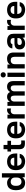

<svg xmlns="http://www.w3.org/2000/svg" viewBox="2528 -3306 791 5886"><g transform="rotate(-90 2923.0 -363.5)"><path d="M260 12Q191 12 140.5 -18Q90 -48 62.5 -108.5Q35 -169 35 -260V-280Q35 -366 62.5 -424Q90 -482 141 -512Q192 -542 260 -542Q315 -542 356.5 -518.5Q398 -495 423 -456V-700H554V0H432V-78Q412 -42 369 -15Q326 12 260 12ZM291 -100Q331 -100 360.5 -115Q390 -130 406.5 -161.5Q423 -193 423 -240V-300Q423 -344 406 -372.5Q389 -401 359 -415.5Q329 -430 291 -430Q237 -430 203 -392.5Q169 -355 169 -280V-260Q169 -178 204 -139Q239 -100 291 -100Z M915 12Q843 12 782.5 -17.5Q722 -47 686 -107.5Q650 -168 650 -260V-280Q650 -368 684.5 -426Q719 -484 777 -513Q835 -542 905 -542Q1030 -542 1095 -476Q1160 -410 1160 -285V-229H785Q787 -182 805.5 -152.5Q824 -123 853 -109.5Q882 -96 915 -96Q966 -96 992 -111Q1018 -126 1029 -155H1150Q1134 -72 1071 -30Q1008 12 915 12ZM910 -434Q879 -434 850 -424Q821 -414 804 -388.5Q787 -363 785 -321H1032Q1031 -366 1014.5 -390.5Q998 -415 971 -424.5Q944 -434 910 -434Z M1470 6Q1408 6 1368 -11.5Q1328 -29 1309.5 -68Q1291 -107 1291 -169V-420H1220V-530H1291V-650H1422V-530H1550V-420H1422V-190Q1422 -145 1438.5 -125.5Q1455 -106 1500 -106Q1530 -106 1560 -109V1Q1541 3 1520.5 4.5Q1500 6 1470 6Z M1890 12Q1818 12 1757.5 -17.5Q1697 -47 1661 -107.5Q1625 -168 1625 -260V-280Q1625 -368 1659.5 -426Q1694 -484 1752 -513Q1810 -542 1880 -542Q2005 -542 2070 -476Q2135 -410 2135 -285V-229H1760Q1762 -182 1780.5 -152.5Q1799 -123 1828 -109.5Q1857 -96 1890 -96Q1941 -96 1967 -111Q1993 -126 2004 -155H2125Q2109 -72 2046 -30Q1983 12 1890 12ZM1885 -434Q1854 -434 1825 -424Q1796 -414 1779 -388.5Q1762 -363 1760 -321H2007Q2006 -366 1989.5 -390.5Q1973 -415 1946 -424.5Q1919 -434 1885 -434Z M2231 0V-530H2351V-451Q2362 -474 2381 -494Q2400 -514 2428 -528Q2456 -542 2490 -542Q2509 -542 2522.5 -540Q2536 -538 2540 -536V-419Q2530 -423 2514.5 -426.5Q2499 -430 2473 -430Q2433 -430 2408.5 -413Q2384 -396 2373 -368.5Q2362 -341 2362 -309V0Z M2621 0V-530H2741V-451Q2759 -486 2799.5 -514Q2840 -542 2893 -542Q2957 -542 2993.5 -516Q3030 -490 3045 -447Q3067 -489 3108.5 -515.5Q3150 -542 3207 -542Q3291 -542 3335.5 -493Q3380 -444 3380 -345V0H3248V-315Q3248 -378 3227.5 -404Q3207 -430 3162 -430Q3136 -430 3114 -416.5Q3092 -403 3078.5 -377Q3065 -351 3065 -315V0H2934V-315Q2934 -378 2913.5 -404Q2893 -430 2848 -430Q2822 -430 2799.5 -416.5Q2777 -403 2764.5 -377Q2752 -351 2752 -315V0Z M3506 0V-530H3637V0ZM3571 -581Q3536 -581 3513.5 -603Q3491 -625 3491 -660Q3491 -695 3513.5 -717Q3536 -739 3570 -739Q3606 -739 3628.5 -717Q3651 -695 3651 -660Q3651 -625 3628.5 -603Q3606 -581 3571 -581Z M3767 0V-530H3887V-452Q3907 -488 3949 -515Q3991 -542 4064 -542Q4161 -542 4208.5 -490Q4256 -438 4256 -340V0H4124V-310Q4124 -369 4099.5 -399.5Q4075 -430 4016 -430Q3974 -430 3948 -413Q3922 -396 3910 -369Q3898 -342 3898 -310V0Z M4530 12Q4473 12 4433 -9.5Q4393 -31 4372 -69Q4351 -107 4351 -155Q4351 -235 4398.5 -275Q4446 -315 4541 -315H4699V-340Q4699 -392 4675.5 -413Q4652 -434 4601 -434Q4556 -434 4536 -418.5Q4516 -403 4513 -380H4381Q4384 -426 4410.5 -462.5Q4437 -499 4486.5 -520.5Q4536 -542 4606 -542Q4674 -542 4724.5 -522Q4775 -502 4803 -457.5Q4831 -413 4831 -338V-135Q4831 -93 4832.5 -61.5Q4834 -30 4838 0H4715Q4711 -22 4710.5 -33.5Q4710 -45 4710 -68Q4689 -36 4644 -12Q4599 12 4530 12ZM4571 -90Q4603 -90 4632.5 -101.5Q4662 -113 4680.5 -137.5Q4699 -162 4699 -200V-225H4566Q4528 -225 4506.5 -207.5Q4485 -190 4485 -160Q4485 -128 4507 -109Q4529 -90 4571 -90Z M4947 0V-530H5067V-451Q5078 -474 5097 -494Q5116 -514 5144 -528Q5172 -542 5206 -542Q5225 -542 5238.5 -540Q5252 -538 5256 -536V-419Q5246 -423 5230.5 -426.5Q5215 -430 5189 -430Q5149 -430 5124.5 -413Q5100 -396 5089 -368.5Q5078 -341 5078 -309V0Z M5566 12Q5494 12 5433.5 -17.5Q5373 -47 5337 -107.5Q5301 -168 5301 -260V-280Q5301 -368 5335.5 -426Q5370 -484 5428 -513Q5486 -542 5556 -542Q5681 -542 5746 -476Q5811 -410 5811 -285V-229H5436Q5438 -182 5456.5 -152.5Q5475 -123 5504 -109.5Q5533 -96 5566 -96Q5617 -96 5643 -111Q5669 -126 5680 -155H5801Q5785 -72 5722 -30Q5659 12 5566 12ZM5561 -434Q5530 -434 5501 -424Q5472 -414 5455 -388.5Q5438 -363 5436 -321H5683Q5682 -366 5665.5 -390.5Q5649 -415 5622 -424.5Q5595 -434 5561 -434Z"/></g></svg>

Font: Golos Text SemiBold
Style: Regular
Weight: 600
Designer: A.Korolkova, Vitaly Kuzmin
Foundry: ParaType Ltd
Version: Version 2.004